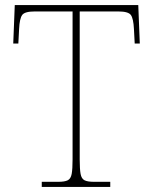

<svg xmlns="http://www.w3.org/2000/svg" viewBox="-20 -734 603 754"><path d="M144 0V-20H209Q234 -20 246 -26Q258 -32 261.5 -51Q265 -70 265 -108V-689H116Q77 -689 67 -675Q57 -661 55 -620L52 -563H32L38 -714H523L529 -563H509L506 -620Q504 -661 494 -675Q484 -689 445 -689H293V-108Q293 -70 296.5 -51Q300 -32 312 -26Q324 -20 349 -20H413V0Z"/></svg>

Font: Noto Serif Thin
Style: Regular
Weight: 100
Designer: Monotype Design Team
Foundry: Monotype Imaging Inc.
Version: Version 2.015